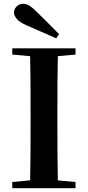

<svg xmlns="http://www.w3.org/2000/svg" viewBox="-20 -997 466 1017"><path d="M293 -816 278 -794Q238 -811 198 -829Q158 -847 118 -864Q81 -881 67.5 -898.5Q54 -916 54 -931Q54 -948 68 -962.5Q82 -977 103 -977Q119 -977 135.5 -967Q152 -957 176 -933Q204 -906 233.5 -876Q263 -846 293 -816ZM45 0V-33L198 -47H226L380 -33V0ZM139 0Q141 -85 141.5 -171.5Q142 -258 142 -346V-394Q142 -481 141.5 -567.5Q141 -654 139 -741H287Q285 -656 284.5 -568.5Q284 -481 284 -394V-347Q284 -260 284.5 -173.5Q285 -87 287 0ZM45 -708V-741H380V-708L226 -694H198Z"/></svg>

Font: Noto Serif TC
Style: Bold
Weight: 700
Designer: Ryoko NISHIZUKA 西塚涼子 (kana & ideographs); Frank Grießhammer (Latin, Greek & Cyrillic); Wenlong ZHANG 张文龙 (bopomofo); San
Foundry: Adobe
Version: Version 2.002-H1;hotconv 1.1.0;makeotfexe 2.6.0